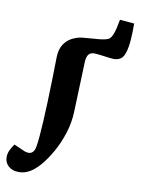

<svg xmlns="http://www.w3.org/2000/svg" viewBox="-158 -700 726 992"><g transform="rotate(10 204.5 -204.0)"><path d="M289.5 -442.5Q269 -442.5 259.3 -429.5Q249.5 -416.5 248.5 -390.5L239 -127Q237 -70 219.5 -15Q202 40 175.8 87Q149.5 134 119.5 169Q107 183.5 90.5 197.5Q74 211.5 54 220.2Q34 229 11 229Q-23 229 -43.5 210.7Q-64 192.5 -64 163Q-64 145 -55.5 126.5Q-47 108 -35 93L16 115.5Q24.5 119.5 31.3 121Q38 122.5 43.5 122.5Q53.5 122.5 60.3 117.7Q67 113 71.8 104Q76.5 95 78.5 82.5Q82 62.5 85 28Q88 -6.5 90.5 -52Q93 -97.5 95 -152Q97 -206.5 98.5 -266.5Q100 -326.5 101 -389Q102 -429 117.5 -454.5Q133 -480 158 -493.8Q183 -507.5 211 -511.5Q228 -513 249 -514.8Q270 -516.5 290.5 -518Q311 -519.5 327.3 -522.8Q343.5 -526 351 -530.5Q362.5 -538 371.5 -561.5Q380.5 -585 389.5 -636.5L465 -630Q465.5 -610 464.8 -588.7Q464 -567.5 462.8 -547.5Q461.5 -527.5 458.5 -509Q451 -464 436 -447.7Q421 -431.5 391.5 -431.5Q384.5 -431.5 371 -433.2Q357.5 -435 342.3 -437Q327 -439 313 -440.7Q299 -442.5 289.5 -442.5Z"/></g></svg>

Font: Literata
Style: Italic
Weight: 400
Italic angle: -2°
Designer: Latin by Veronika Burian and Jose Scaglione. Greek by Irene Vlachou. Cyrillic by Vera Evstafieva
Foundry: TypeTogether
Version: Version 3.103;gftools[0.9.29]